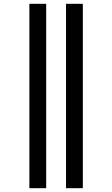

<svg xmlns="http://www.w3.org/2000/svg" viewBox="-20 -843 588 1006"><path d="M326 143V-823H414V143ZM134 143V-823H222V143Z"/></svg>

Font: Iosevka Semi-Condensed Medium
Style: Regular
Weight: 500
Monospace: yes
Designer: Belleve Invis
Foundry: Belleve Invis
Version: Version 27.3.5